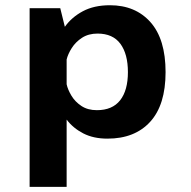

<svg xmlns="http://www.w3.org/2000/svg" viewBox="-20 -532 750 752"><path d="M96 -500H216L234 -427Q260.5 -464.5 304.5 -488Q348.5 -511.5 410.5 -511.5Q510.5 -511.5 569.5 -445Q628.5 -378.5 628.5 -249.5Q628.5 -121 568.2 -55Q508 11 401 11Q346 11 306.2 -9.5Q266.5 -30 241 -63.5V200H96ZM362 -400.5Q326.5 -400.5 301.2 -384Q276 -367.5 261 -343.8Q246 -320 241 -299V-202Q245.5 -181 259.8 -157.2Q274 -133.5 298.8 -117Q323.5 -100.5 359.5 -100.5Q420 -100.5 450.5 -139.2Q481 -178 481 -249.5Q481 -320.5 451.5 -360.5Q422 -400.5 362 -400.5Z"/></svg>

Font: League Mono SemiBold
Style: Regular
Weight: 600
Width: 6
Designer: Tyler Finck
Foundry: The League of Moveable Type / Tyler Finck
Version: Version 2.300;RELEASE